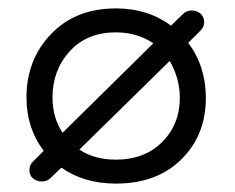

<svg xmlns="http://www.w3.org/2000/svg" viewBox="-20 -425 559 457"><path d="M58 -1Q50 -8 50 -20Q50 -32 58 -40L84 -66Q43 -120 43 -193Q43 -283 101.5 -344Q160 -405 256 -405Q332 -405 387 -364L416 -392Q424 -400 436.5 -400Q449 -400 458 -392Q466 -384 466 -372.5Q466 -361 458 -353L428 -323Q470 -267 470 -192Q470 -103 411.5 -45.5Q353 12 256 12Q180 12 126 -26L100 -1Q92 7 79.5 7Q67 7 58 -1ZM105 -193Q105 -145 129 -109L345 -322Q306 -348 256 -348Q187 -348 146 -303Q105 -258 105 -193ZM256 -45Q324 -45 366 -87Q408 -129 408 -192Q408 -238 384 -280L169 -69Q204 -45 256 -45Z"/></svg>

Font: Hoogli Medium
Style: Regular
Weight: 500
Designer: Anand Singh Naorem
Foundry: Brand New Type
Version: Version 1.00 b007